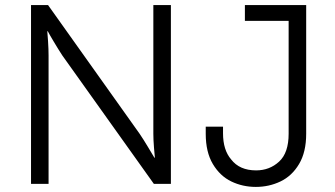

<svg xmlns="http://www.w3.org/2000/svg" viewBox="-20 -723 1318 755"><path d="M169 -703 529 -197Q544 -175 562.5 -144Q581 -113 587 -103H589Q588 -112 585.5 -143Q583 -174 583 -197V-703H652V0H585L225 -505Q210 -528 191.5 -559Q173 -590 168 -600H166Q167 -591 169 -560Q171 -529 171 -505V0H102V-703ZM1184 -197Q1184 -125 1156 -78Q1128 -31 1083 -9.5Q1038 12 986 12Q934 12 889.5 -9.5Q845 -31 817 -78Q789 -125 789 -197V-225H857V-199Q857 -133 889 -96Q922 -53 987 -53Q1040 -53 1077.5 -87.5Q1115 -122 1115 -197V-641H943V-703H1184Z"/></svg>

Font: Museo Sans Light
Style: Regular
Weight: 300
Designer: Jos Buivenga
Foundry: Jos Buivenga & Rosetta Type Foundry (extension, remastering)
Version: Version 3.600;PS 1.000;hotconv 1.0.88;makeotf.lib2.5.647800;